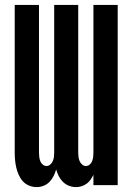

<svg xmlns="http://www.w3.org/2000/svg" viewBox="-20 -755 540 783"><path d="M129 8Q114 8 99 2Q84 -4 73.5 -15.5Q63 -27 56.5 -41.5Q50 -56 46.5 -71Q43 -86 41.5 -101.5Q40 -117 40 -133V-735H139V-133Q139 -124 140 -115.5Q141 -107 144 -98.5Q147 -90 154 -84Q161 -78 170 -78Q178 -78 185 -84Q192 -90 195.5 -98.5Q199 -107 200 -115.5Q201 -124 201 -133V-735H299V-133Q299 -124 300 -115.5Q301 -107 304.5 -98.5Q308 -90 315 -84Q322 -78 330 -78Q339 -78 346 -84Q353 -90 356 -98.5Q359 -107 360 -115.5Q361 -124 361 -133V-735H460V0H361V-42Q356 -32 349.5 -22.5Q343 -13 333.5 -6Q324 1 313 4.5Q302 8 290 8Q290 8 290 8Q290 8 290 8Q275 8 261 2.5Q247 -3 236.5 -13.5Q226 -24 219.5 -37Q213 -50 209 -64Q205 -50 198.5 -37Q192 -24 182 -13.5Q172 -3 158 2.5Q144 8 130 8Q129 8 129 8Q129 8 129 8Z"/></svg>

Font: Iosevka SS04 Semibold
Style: Regular
Weight: 600
Monospace: yes
Designer: Belleve Invis
Foundry: Belleve Invis
Version: Version 19.0.0; ttfautohint (v1.8.4)